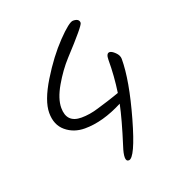

<svg xmlns="http://www.w3.org/2000/svg" viewBox="-131 -806 816 913"><g transform="rotate(-20 277.0 -349.5)"><path d="M454 -507Q465 -507 481.5 -491Q498 -475 498 -457Q498 -349 447.5 -170.5Q397 8 365 8Q351 8 351 -11.5Q351 -31 362 -64Q401 -187 416 -260Q312 -206 221 -206Q165 -206 125.5 -239Q86 -272 86 -333Q86 -394 142.5 -486.5Q199 -579 260.5 -643Q322 -707 342 -707Q373 -707 373 -685Q373 -671 260 -549Q218 -503 183 -442.5Q148 -382 148 -336Q148 -260 223 -260Q265 -260 310 -274Q377 -294 399 -302Q421 -310 425 -311Q437 -393 437 -474Q437 -507 454 -507Z"/></g></svg>

Font: Kalam Light
Style: Regular
Weight: 300
Version: Version 2.001;PS 1.0;hotconv 1.0.79;makeotf.lib2.5.61930; tt